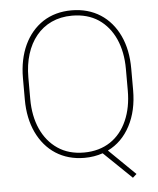

<svg xmlns="http://www.w3.org/2000/svg" viewBox="-57 -770 781 947"><g transform="rotate(-5 333.0 -296.5)"><path d="M601.1 -408.7C601.1 -470.7 590.3 -524.9 568.4 -571.8C524.4 -665.5 441.9 -720.7 332.5 -720.7C278.3 -720.7 231 -707.5 190.9 -681.6C110.8 -628.9 64.9 -532.2 64.9 -408.7V-302.2C64.9 -240.2 76.2 -186 98.1 -139.2C142.6 -45.4 224.6 9.8 333.5 9.8C365.7 9.8 396 4.9 424.3 -4.9L562.5 128.4L581.5 111.3L451.2 -16.1C498.5 -39.1 535.2 -75.7 561.5 -125.5C587.9 -175.3 601.1 -234.4 601.1 -302.2ZM574.7 -302.2C574.7 -246.6 565.4 -197.3 546.4 -154.3C508.8 -68.4 435.5 -16.6 333.5 -16.6C282.7 -16.6 239.3 -28.8 203.6 -53.2C131.3 -102.1 91.8 -190.9 91.8 -302.2V-409.7C91.8 -576.2 180.7 -694.3 332.5 -694.3C383.8 -694.3 427.2 -682.1 463.4 -658.2C535.6 -609.4 574.7 -521 574.7 -409.7Z"/></g></svg>

Font: Vazirmatn Thin
Style: Regular
Weight: 100
Designer: Saber Rastikerdar
Foundry: Saber Rastikerdar
Version: Version 33.003